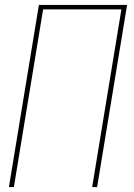

<svg xmlns="http://www.w3.org/2000/svg" viewBox="-20 -755 540 775"><path d="M16 0 137 -735H493L372 0H352L470 -717H154L36 0Z"/></svg>

Font: Iosevka Thin
Style: Italic
Weight: 100
Italic angle: -9°
Monospace: yes
Designer: Belleve Invis
Foundry: Belleve Invis
Version: Version 32.5.0; ttfautohint (v1.8.4)